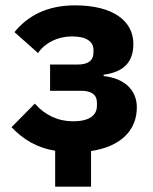

<svg xmlns="http://www.w3.org/2000/svg" viewBox="-20 -557 571 717"><path d="M186 140H320V7C428 -9 491 -68 491 -156C491 -222 443 -265 367 -273V-278C443 -288 478 -326 478 -393C478 -477 405 -537 260 -537C160 -537 86 -501 34 -437L122 -359C148 -397 195 -421 249 -421C302 -421 329 -402 329 -371V-361C329 -330 308 -316 270 -316H167V-218H283C321 -218 342 -204 342 -173V-162C342 -126 313 -104 253 -104C197 -104 148 -127 110 -170L23 -82C67 -36 118 -5 186 6Z"/></svg>

Font: LVC Sans
Style: Bold
Weight: 700
Designer: Mike Abbink, Paul van der Laan, Pieter van Rosmalen
Foundry: Bold Monday
Version: Version 3.0